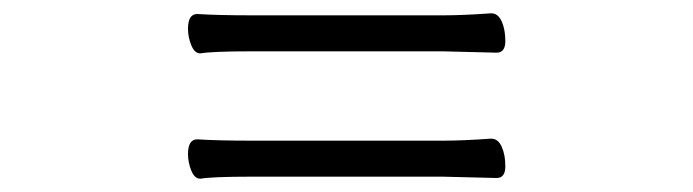

<svg xmlns="http://www.w3.org/2000/svg" viewBox="-20 -537 1040 288"><path d="M276 -516Q306 -514 358 -514H645Q674 -514 716 -517H717Q727 -517 732.5 -505Q738 -493 738 -475.5Q738 -458 725 -458L644 -460H357Q299 -460 281 -457H280Q272 -457 267 -469Q262 -481 262 -494Q262 -516 276 -516ZM276 -328Q306 -326 358 -326H645Q674 -326 716 -329H717Q727 -329 732.5 -317Q738 -305 738 -287.5Q738 -270 725 -270L644 -272H357Q299 -272 281 -269H280Q272 -269 267 -281Q262 -293 262 -306Q262 -328 276 -328Z"/></svg>

Font: QiushuiShotai Bright
Style: Regular
Weight: 400
Designer: Christian Thalmann (Catharsis Fonts)
Version: Version 1.250;